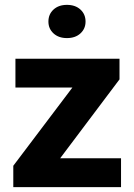

<svg xmlns="http://www.w3.org/2000/svg" viewBox="-20 -770 552 790"><path d="M478 -118.7V0H34.7V-87.9L277.8 -409.7H43.5V-528.3H471.7V-443.4L227.5 -118.7ZM179.2 -681.2Q179.2 -711.4 200.2 -730.7Q221.2 -750 255.4 -750Q290 -750 311 -730.7Q332 -711.4 332 -681.2Q332 -651.9 311 -632.6Q290 -613.3 255.4 -613.3Q221.2 -613.3 200.2 -632.6Q179.2 -651.9 179.2 -681.2Z"/></svg>

Font: Vazirmatn FD ExtraBold
Style: Regular
Weight: 800
Designer: Saber Rastikerdar
Foundry: Saber Rastikerdar
Version: Version 33.003